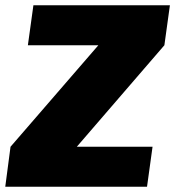

<svg xmlns="http://www.w3.org/2000/svg" viewBox="-31 -710 666 730"><path d="M594 -538 261 -152H549L528 0H-11L9 -152L343 -538H75L96 -690H615Z"/></svg>

Font: Exo 2.0 Black
Style: Italic
Weight: 900
Italic angle: -8°
Designer: Natanael Gama
Version: Version 1.001;PS 001.001;hotconv 1.0.70;makeotf.lib2.5.58329